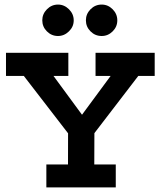

<svg xmlns="http://www.w3.org/2000/svg" viewBox="-20 -820 703 840"><path d="M6.2 -589H279V-487.8H214L338.8 -318L464 -487.8H398V-589H656.8V-487.8H585L393 -237.5L392.5 -100.5H486.5V0H182.8V-100.5H277.5L277.8 -236.8L84.2 -487.8H6.2ZM425 -800Q452.5 -800 472.9 -779.4Q493.2 -758.8 493.2 -730.9Q493.2 -703 472.9 -682.8Q452.5 -662.5 425 -662.5Q396.2 -662.5 376 -682.8Q355.8 -703 355.8 -731.2Q355.8 -758.8 376 -779.4Q396.2 -800 425 -800ZM233.9 -800Q261 -800 281.8 -779.4Q302.5 -758.8 302.5 -730.9Q302.5 -703 281.6 -682.8Q260.8 -662.5 233.7 -662.5Q205.5 -662.5 185.2 -682.8Q165 -703 165 -731.2Q165 -758.8 185.3 -779.4Q205.6 -800 233.9 -800Z"/></svg>

Font: Podkova VF Beta
Style: Regular
Weight: 400
Designer: Ilya Yudin
Foundry: Cyreal (www.cyreal.org)
Version: Version 2.100